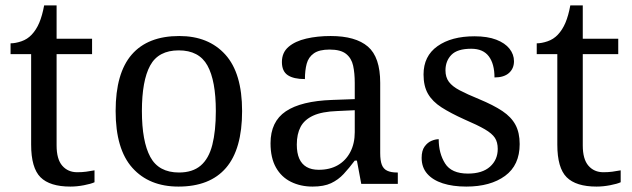

<svg xmlns="http://www.w3.org/2000/svg" viewBox="-20 -679 2335 709"><path d="M240 10Q164 10 129.5 -24.5Q95 -59 95 -145V-479H19V-519Q37 -519 59 -526.5Q81 -534 97 -551Q114 -569 125 -595Q136 -621 143 -659H189V-536H320V-479H189V-142Q189 -91 210 -67Q231 -43 265 -43Q283 -43 298 -45Q313 -47 329 -50V-6Q316 0 290 5Q264 10 240 10Z M639 10Q531 10 469 -59Q407 -128 407 -269Q407 -409 466.5 -477.5Q526 -546 642 -546Q750 -546 812 -477.5Q874 -409 874 -269Q874 -128 814.5 -59Q755 10 639 10ZM641 -42Q691 -42 721 -67.5Q751 -93 764 -144Q777 -195 777 -269Q777 -381 746 -437Q715 -493 640 -493Q565 -493 534.5 -437Q504 -381 504 -269Q504 -157 535 -99.5Q566 -42 641 -42Z M1134 10Q1090 10 1054.5 -7.5Q1019 -25 999 -60.5Q979 -96 979 -150Q979 -230 1035.5 -268Q1092 -306 1207 -310L1290 -313V-373Q1290 -409 1284 -436.5Q1278 -464 1258 -480Q1238 -496 1197 -496Q1159 -496 1139 -482Q1119 -468 1112.5 -443.5Q1106 -419 1106 -387Q1064 -387 1042.5 -401.5Q1021 -416 1021 -450Q1021 -485 1045.5 -506Q1070 -527 1111 -536.5Q1152 -546 1201 -546Q1293 -546 1338.5 -507Q1384 -468 1384 -373V-114Q1384 -86 1390 -70.5Q1396 -55 1410 -48.5Q1424 -42 1446 -42H1449V0H1314L1298 -86H1290Q1269 -58 1249 -36.5Q1229 -15 1202.5 -2.5Q1176 10 1134 10ZM1157 -52Q1198 -52 1227.5 -69Q1257 -86 1273.5 -117.5Q1290 -149 1290 -191V-272L1226 -269Q1169 -267 1136.5 -252Q1104 -237 1090 -210.5Q1076 -184 1076 -145Q1076 -114 1085 -93.5Q1094 -73 1112 -62.5Q1130 -52 1157 -52Z M1702 10Q1652 10 1615 -2Q1578 -14 1557.5 -37.5Q1537 -61 1537 -96Q1537 -123 1548 -138Q1559 -153 1573.5 -159Q1588 -165 1600 -165Q1600 -113 1623.5 -75.5Q1647 -38 1708 -38Q1761 -38 1789.5 -63.5Q1818 -89 1818 -129Q1818 -154 1807.5 -170Q1797 -186 1770.5 -201.5Q1744 -217 1695 -238Q1644 -261 1610.5 -282.5Q1577 -304 1560.5 -332.5Q1544 -361 1544 -404Q1544 -472 1595.5 -508.5Q1647 -545 1732 -545Q1780 -545 1812.5 -532.5Q1845 -520 1861.5 -499Q1878 -478 1878 -453Q1878 -426 1859.5 -409.5Q1841 -393 1806 -393Q1806 -443 1785 -471Q1764 -499 1720 -499Q1669 -499 1647 -476.5Q1625 -454 1625 -419Q1625 -394 1637.5 -377Q1650 -360 1677.5 -345.5Q1705 -331 1749 -313Q1802 -291 1835 -269Q1868 -247 1883.5 -218Q1899 -189 1899 -147Q1899 -69 1845 -29.5Q1791 10 1702 10Z M2183 10Q2107 10 2072.5 -24.5Q2038 -59 2038 -145V-479H1962V-519Q1980 -519 2002 -526.5Q2024 -534 2040 -551Q2057 -569 2068 -595Q2079 -621 2086 -659H2132V-536H2263V-479H2132V-142Q2132 -91 2153 -67Q2174 -43 2208 -43Q2226 -43 2241 -45Q2256 -47 2272 -50V-6Q2259 0 2233 5Q2207 10 2183 10Z"/></svg>

Font: Noto Serif Bengali
Style: Regular
Weight: 400
Designer: Juan Bruce, Universal Thirst, Indian Type Foundry and the Monotype Design Team.
Foundry: Monotype Imaging Inc.
Version: Version 2.003